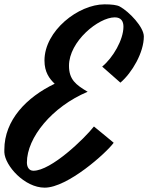

<svg xmlns="http://www.w3.org/2000/svg" viewBox="-60 -782 683 885"><path d="M495 -401C549 -447 603 -540 603 -614C603 -657 536 -728 492 -752C479 -759 455 -762 422 -762C301 -762 145 -640 145 -503C145 -449 168 -419 192 -396C63 -334 -40 -229 -40 -92V-80C-37 -18 53 83 146 83C252 83 431 -78 464 -124C439 -144 412 -168 373 -199C329 -143 176 5 94 5C73 5 64 -13 64 -33C64 -148 180 -290 344 -359C290 -391 258 -415 258 -479C258 -591 394 -702 469 -702C499 -702 509 -683 509 -659C509 -599 461 -516 411 -475Z"/></svg>

Font: Yesteryear
Style: Regular
Weight: 400
Designer: Astigmatic (AOETI)
Foundry: Astigmatic (AOETI)
Version: Version 1.000